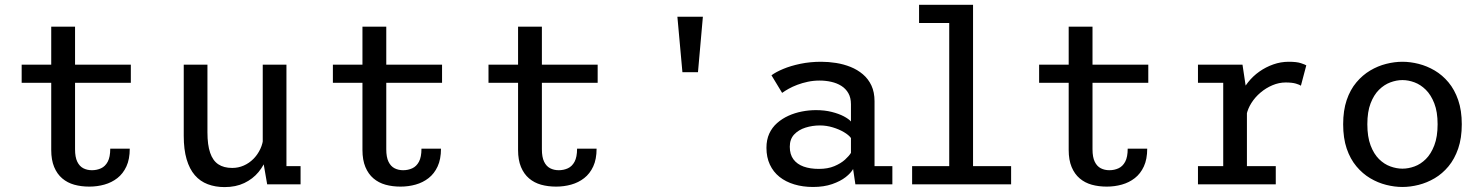

<svg xmlns="http://www.w3.org/2000/svg" viewBox="-20 -770 6200 802"><path d="M194 -143.5V-658.5H293.5V-146.5Q293.5 -113.5 302.8 -94.5Q312 -75.5 328 -67.2Q344 -59 364 -59Q384.5 -59 402 -67Q419.5 -75 430 -94.5Q440.5 -114 440.5 -149H522Q522 -105 508 -74.8Q494 -44.5 470.2 -26Q446.5 -7.5 416.2 1Q386 9.5 353 9.5Q319 9.5 290.2 1.5Q261.5 -6.5 240 -24.8Q218.5 -43 206.2 -72.5Q194 -102 194 -143.5ZM70.5 -424V-500H526.5V-424Z M918 11.5Q879.5 11.5 847.8 -0.5Q816 -12.5 793.8 -38.2Q771.5 -64 759.5 -104.8Q747.5 -145.5 747.5 -202.5V-500H846.5V-217.5Q846.5 -164.5 857.8 -131.8Q869 -99 891.8 -83.8Q914.5 -68.5 950 -68.5Q975.5 -68.5 998.2 -78.5Q1021 -88.5 1038.8 -106.5Q1056.5 -124.5 1067.5 -148Q1078.5 -171.5 1080 -198L1108 -189Q1108 -151.5 1095.8 -115.8Q1083.5 -80 1059.8 -51.2Q1036 -22.5 1000.5 -5.5Q965 11.5 918 11.5ZM1096 0 1077.5 -107V-500H1176.5V-52.5L1157 -76H1235.5V0Z M1494 -143.5V-658.5H1593.5V-146.5Q1593.5 -113.5 1602.8 -94.5Q1612 -75.5 1628 -67.2Q1644 -59 1664 -59Q1684.5 -59 1702 -67Q1719.5 -75 1730 -94.5Q1740.5 -114 1740.5 -149H1822Q1822 -105 1808 -74.8Q1794 -44.5 1770.2 -26Q1746.5 -7.5 1716.2 1Q1686 9.5 1653 9.5Q1619 9.5 1590.2 1.5Q1561.5 -6.5 1540 -24.8Q1518.5 -43 1506.2 -72.5Q1494 -102 1494 -143.5ZM1370.5 -424V-500H1826.5V-424Z M2144 -143.5V-658.5H2243.5V-146.5Q2243.5 -113.5 2252.8 -94.5Q2262 -75.5 2278 -67.2Q2294 -59 2314 -59Q2334.5 -59 2352 -67Q2369.5 -75 2380 -94.5Q2390.5 -114 2390.5 -149H2472Q2472 -105 2458 -74.8Q2444 -44.5 2420.2 -26Q2396.5 -7.5 2366.2 1Q2336 9.5 2303 9.5Q2269 9.5 2240.2 1.5Q2211.5 -6.5 2190 -24.8Q2168.5 -43 2156.2 -72.5Q2144 -102 2144 -143.5ZM2020.5 -424V-500H2476.5V-424Z M2830.5 -468.5 2809.5 -700H2916L2895.5 -468.5Z M3376 11Q3333.5 11 3297.8 0.2Q3262 -10.5 3236 -31.2Q3210 -52 3195.8 -82.5Q3181.5 -113 3181.5 -152.5Q3181.5 -186 3193.2 -211.8Q3205 -237.5 3226 -256Q3247 -274.5 3273.5 -286.5Q3300 -298.5 3329.5 -304.2Q3359 -310 3388.5 -310Q3424.5 -310 3454.2 -302.5Q3484 -295 3504.8 -284Q3525.5 -273 3534.5 -262.5V-334.5Q3534.5 -362 3523.5 -381Q3512.5 -400 3494 -411.5Q3475.5 -423 3452.2 -428.2Q3429 -433.5 3403.5 -433.5Q3378 -433.5 3354.5 -428.5Q3331 -423.5 3310.5 -415.8Q3290 -408 3274 -399Q3258 -390 3247 -382L3202.5 -455.5Q3220.5 -469 3251.5 -482Q3282.5 -495 3323.2 -503.5Q3364 -512 3410.5 -512Q3441 -512 3472.5 -507Q3504 -502 3532.8 -490.5Q3561.5 -479 3584.2 -459.8Q3607 -440.5 3620 -412.8Q3633 -385 3633 -347V-76H3707.5V0H3553L3543.5 -64Q3534.5 -47.5 3512.5 -30.2Q3490.5 -13 3456 -1Q3421.5 11 3376 11ZM3400.5 -64.5Q3438 -64.5 3465.2 -76Q3492.5 -87.5 3509.8 -103.2Q3527 -119 3534.5 -131.5V-193.5Q3525.5 -206 3505.2 -218Q3485 -230 3458.5 -238Q3432 -246 3405 -246Q3373.5 -246 3344.8 -237Q3316 -228 3297.5 -208.5Q3279 -189 3279 -157Q3279 -125 3294.2 -104.5Q3309.5 -84 3336.8 -74.2Q3364 -64.5 3400.5 -64.5Z M3790 0V-76H3945V-674H3819V-750H4044.5V-76H4203.5V0Z M4444 -143.5V-658.5H4543.5V-146.5Q4543.5 -113.5 4552.8 -94.5Q4562 -75.5 4578 -67.2Q4594 -59 4614 -59Q4634.5 -59 4652 -67Q4669.5 -75 4680 -94.5Q4690.5 -114 4690.5 -149H4772Q4772 -105 4758 -74.8Q4744 -44.5 4720.2 -26Q4696.5 -7.5 4666.2 1Q4636 9.5 4603 9.5Q4569 9.5 4540.2 1.5Q4511.5 -6.5 4490 -24.8Q4468.5 -43 4456.2 -72.5Q4444 -102 4444 -143.5ZM4320.5 -424V-500H4776.5V-424Z M4984 0V-76H5089.5V-424H4984V-500H5170L5188.5 -376.5V-76H5309V0ZM5187 -291 5147 -307Q5148 -339.5 5160.2 -369.8Q5172.5 -400 5193 -426Q5213.5 -452 5240.5 -471Q5267.5 -490 5298.8 -501Q5330 -512 5363 -512Q5396.5 -512 5413.8 -506.2Q5431 -500.5 5436.5 -497L5414 -412Q5409 -416 5393 -420.8Q5377 -425.5 5350.5 -425.5Q5322.5 -425.5 5295.2 -414Q5268 -402.5 5245.2 -383.2Q5222.5 -364 5207.2 -339.8Q5192 -315.5 5187 -291Z M5838 11Q5805 11 5770.2 2.2Q5735.5 -6.5 5703.5 -25.5Q5671.5 -44.5 5645.8 -75.2Q5620 -106 5605.2 -149.5Q5590.5 -193 5590.5 -251Q5590.5 -308.5 5605.2 -352Q5620 -395.5 5645.8 -426Q5671.5 -456.5 5703.5 -475.5Q5735.5 -494.5 5770.2 -503.2Q5805 -512 5838 -512Q5871 -512 5905.8 -503.2Q5940.5 -494.5 5972.8 -475.5Q6005 -456.5 6030.5 -426Q6056 -395.5 6071 -352Q6086 -308.5 6086 -251Q6086 -193 6071 -149.5Q6056 -106 6030.5 -75.2Q6005 -44.5 5972.8 -25.5Q5940.5 -6.5 5905.8 2.2Q5871 11 5838 11ZM5838 -65.5Q5863 -65.5 5888.5 -74.8Q5914 -84 5935.8 -105.5Q5957.5 -127 5971.2 -162.8Q5985 -198.5 5985 -251Q5985 -303 5971.2 -338.2Q5957.5 -373.5 5935.8 -395Q5914 -416.5 5888.5 -426Q5863 -435.5 5838 -435.5Q5813.5 -435.5 5787.8 -426Q5762 -416.5 5740.2 -395Q5718.5 -373.5 5705 -338.2Q5691.5 -303 5691.5 -251Q5691.5 -198.5 5705 -162.8Q5718.5 -127 5740.2 -105.5Q5762 -84 5787.8 -74.8Q5813.5 -65.5 5838 -65.5Z"/></svg>

Font: Trispace Thin
Style: Regular
Weight: 400
Version: Version 1.210